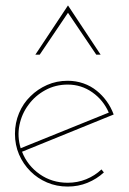

<svg xmlns="http://www.w3.org/2000/svg" viewBox="-20 -680 475 706"><path d="M229 -369Q279 -369 319.5 -340.5Q360 -312 380 -266Q299 -233 218 -200.5Q137 -168 56 -135Q43 -178 51.5 -220Q60 -262 85 -295Q109 -328 146.5 -348.5Q184 -369 229 -369ZM362 -46 353 -57Q329 -34 297 -21Q265 -8 229 -8Q171 -8 126 -39.5Q81 -71 61 -122Q146 -157 229.5 -190.5Q313 -224 398 -259Q388 -286 372 -308Q356 -330 336 -346Q314 -364 286.5 -373.5Q259 -383 229 -383Q188 -383 153 -367.5Q118 -352 92 -326Q65 -300 50 -264Q35 -228 35 -188Q35 -147 50 -112Q65 -77 92 -50Q118 -24 153 -9Q188 6 229 6Q268 6 302 -8Q336 -22 362 -46ZM126 -479Q152 -517 178 -556Q204 -595 230 -633Q256 -595 282 -556Q308 -517 334 -479H350Q320 -524 290 -569.5Q260 -615 230 -660Q200 -615 170 -569.5Q140 -524 110 -479Z"/></svg>

Font: Josefin Slab Thin Thin
Style: Regular
Weight: 250
Version: Version 2.000